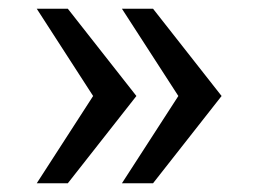

<svg xmlns="http://www.w3.org/2000/svg" viewBox="-20 -546 590 440"><path d="M330.7 -526 487.8 -326 330.7 -126H259.4L388.7 -326L259.4 -526ZM135.4 -526 292.6 -326 135.4 -126H64.2L193.4 -326L64.2 -526Z"/></svg>

Font: Archivo Variable SemiBold
Style: Regular
Weight: 600
Designer: Hector Gatti
Foundry: Omnibus-Type
Version: Version 2.001